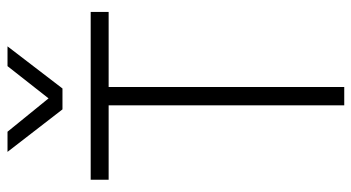

<svg xmlns="http://www.w3.org/2000/svg" viewBox="-238 -724 959 524"><g transform="rotate(-90 242.0 -462.5)"><path d="M262 -772H205L89 -922H144L235 -810L323 -922H377ZM266 -3H216V-646H13V-695H471V-646H266Z"/></g></svg>

Font: LXGW 975 Gothic SC 200W
Style: Regular
Weight: 200
Version: Version 2.01;February 25, 2021